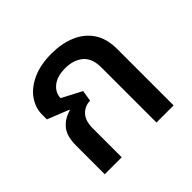

<svg xmlns="http://www.w3.org/2000/svg" viewBox="-133 -676 824 824"><g transform="rotate(-45 279.0 -264.0)"><path d="M68 0V-172Q68 -231 92 -260Q116 -289 156 -300L157 -303L59 -342V-371Q59 -412 84 -448Q109 -484 157 -506Q205 -528 273 -528Q333 -528 381.5 -508Q430 -488 458 -447Q486 -406 486 -342V0H382V-333Q382 -391 350.5 -416.5Q319 -442 270 -442Q221 -442 193.5 -420Q166 -398 165 -365L255 -318L247 -268Q214 -267 192.5 -244Q171 -221 171 -175V0Z"/></g></svg>

Font: Noto Sans Thai UI SemCond Med
Style: Regular
Weight: 500
Width: 4
Designer: Monotype Design Team
Foundry: Monotype Imaging Inc.
Version: Version 2.000; ttfautohint (v1.8.4.7-5d5b)